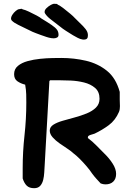

<svg xmlns="http://www.w3.org/2000/svg" viewBox="-20 -982 703 1007"><path d="M262 -781Q250 -781 236.5 -784.5Q223 -788 210 -793Q207 -794 194 -798.5Q181 -803 168.5 -808Q156 -813 151 -815Q98 -841 76 -851.5Q54 -862 42 -874Q40 -876 38 -882Q37 -892 44.5 -904Q52 -916 63 -925Q74 -934 81 -934Q89 -936 92 -936Q95 -936 99 -933Q110 -931 131.5 -921Q153 -911 172.5 -900.5Q192 -890 197 -885Q232 -864 251.5 -850.5Q271 -837 279 -826Q287 -815 287 -799Q287 -789 279 -785Q271 -781 262 -781ZM412 -775Q400 -777 387.5 -783.5Q375 -790 363 -797Q360 -799 348.5 -806Q337 -813 325.5 -820.5Q314 -828 310 -831Q263 -867 244 -882Q225 -897 216 -912Q214 -914 214 -920Q214 -930 224.5 -940Q235 -950 247 -956.5Q259 -963 266 -962Q275 -962 277.5 -961.5Q280 -961 284 -957Q294 -953 313 -938.5Q332 -924 349 -909.5Q366 -895 370 -890Q399 -862 415.5 -845Q432 -828 437.5 -815Q443 -802 440 -787Q438 -778 429 -775.5Q420 -773 412 -775ZM159 5Q134 5 120.5 -8Q107 -21 99 -46V-100Q99 -186 108.5 -272Q118 -358 118 -444Q118 -464 117.5 -487Q117 -510 112 -538Q88 -544 71 -556Q54 -568 54 -593Q54 -620 74 -636.5Q94 -653 125 -661.5Q156 -670 190.5 -673.5Q225 -677 255 -677.5Q285 -678 302 -678Q368 -678 430.5 -663.5Q493 -649 540.5 -611Q588 -573 608 -500V-459Q608 -451 608.5 -442Q609 -433 609 -425Q609 -418 608 -410Q607 -402 604 -395Q585 -351 550.5 -325.5Q516 -300 476 -281Q469 -279 455 -274.5Q441 -270 441 -263V-258Q465 -240 486.5 -218Q508 -196 529 -175Q552 -153 570.5 -124.5Q589 -96 589 -70Q589 -44 574 -29.5Q559 -15 533 -15Q521 -15 508 -20Q495 -34 484.5 -45.5Q474 -57 463 -72Q452 -89 434.5 -109.5Q417 -130 398.5 -148.5Q380 -167 365 -178Q355 -188 334.5 -201.5Q314 -215 292.5 -230Q271 -245 256 -262Q241 -279 241 -297Q241 -316 260 -328Q279 -340 308.5 -348.5Q338 -357 371.5 -366Q405 -375 434.5 -387Q464 -399 483 -417.5Q502 -436 502 -464Q502 -501 478.5 -521Q455 -541 420.5 -549.5Q386 -558 351 -559.5Q316 -561 292 -561H243L239 -557L214 -110Q213 -96 212 -76.5Q211 -57 206.5 -38.5Q202 -20 191 -7.5Q180 5 159 5ZM262 -781Q250 -781 236.5 -784.5Q223 -788 210 -793Q207 -794 194 -798.5Q181 -803 168.5 -808Q156 -813 151 -815Q98 -841 76 -851.5Q54 -862 42 -874Q40 -876 38 -882Q37 -892 44.5 -904Q52 -916 63 -925Q74 -934 81 -934Q89 -936 92 -936Q95 -936 99 -933Q110 -931 131.5 -921Q153 -911 172.5 -900.5Q192 -890 197 -885Q232 -864 251.5 -850.5Q271 -837 279 -826Q287 -815 287 -799Q287 -789 279 -785Q271 -781 262 -781Z"/></svg>

Font: Fuzzy Bubbles
Style: Bold
Weight: 700
Designer: Robert E. Leuschke
Foundry: Robert E. Leuschke
Version: Version 1.010; ttfautohint (v1.8.3)